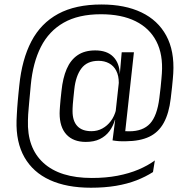

<svg xmlns="http://www.w3.org/2000/svg" viewBox="-20 -684 864 876"><path d="M371.5 -36.5Q314.5 -36.5 283.2 -70.2Q252 -104 252 -167Q252 -173.5 252.5 -181.5Q253 -189.5 253.8 -200.8Q254.5 -212 256.2 -228.8Q258 -245.5 260.5 -269Q266.5 -328 284.2 -369.2Q302 -410.5 334 -432.2Q366 -454 414.5 -454Q468 -454 496.5 -425.2Q525 -396.5 526.5 -346.5H541.5L522 -293.5Q522 -296.5 522 -299.8Q522 -303 522 -306Q522 -339 510.2 -361.5Q498.5 -384 477.5 -395.2Q456.5 -406.5 429.5 -406.5Q377.5 -406.5 351.5 -372Q325.5 -337.5 319 -276.5Q316.5 -252.5 314.8 -236Q313 -219.5 312.2 -208.2Q311.5 -197 311.2 -189.5Q311 -182 311 -177Q311 -132 332.8 -108.8Q354.5 -85.5 397 -85.5Q424.5 -85.5 447 -97.8Q469.5 -110 485.8 -131.8Q502 -153.5 509.5 -183L518 -137.5H504.5Q496 -108 479 -85.2Q462 -62.5 435.5 -49.5Q409 -36.5 371.5 -36.5ZM493.5 -43.5 507 -149 506 -160 525 -333 526.5 -344 535 -442.5 535.5 -445.5H591L547.5 -49.5ZM534.5 -87.5Q543 -86 550.2 -85.5Q557.5 -85 570 -85Q632 -85 664.5 -120.2Q697 -155.5 707 -236.5Q710.5 -263 712.8 -285.2Q715 -307.5 716.5 -324Q718 -340.5 718.5 -349Q724.5 -435 693.5 -495.2Q662.5 -555.5 598.5 -587.2Q534.5 -619 440.5 -619Q338 -619 270.5 -580.5Q203 -542 166.5 -470Q130 -398 120.5 -296.5Q118.5 -275 116.8 -256.2Q115 -237.5 113.5 -221.2Q112 -205 110.8 -190Q109.5 -175 108.5 -161.8Q107.5 -148.5 107.5 -136Q103 -9.5 178.2 59.2Q253.5 128 399 128Q463 128 516.2 117.8Q569.5 107.5 612 89.5Q654.5 71.5 686.5 48L678 101Q644.5 122.5 602.8 138.8Q561 155 509.2 163.8Q457.5 172.5 395 172.5Q284 172.5 207.2 137.2Q130.5 102 91.5 33.5Q52.5 -35 55.5 -134.5Q56 -148 56.8 -162Q57.5 -176 58.5 -191Q59.5 -206 61 -222.5Q62.5 -239 64.2 -256.8Q66 -274.5 68 -294Q80 -413 123.2 -495.5Q166.5 -578 245.5 -620.8Q324.5 -663.5 443 -663.5Q550 -663.5 625.2 -627.5Q700.5 -591.5 738.5 -521.5Q776.5 -451.5 770.5 -349.5Q770 -339.5 768.5 -323.5Q767 -307.5 764.8 -285.5Q762.5 -263.5 759 -235Q751 -167 727.2 -123.8Q703.5 -80.5 661.2 -60.2Q619 -40 554 -39.5Q536 -39 522 -40Q508 -41 493.5 -43.5Z"/></svg>

Font: Anek Gurmukhi Light
Style: Regular
Weight: 300
Designer: Sarang Kulkarni (Gurmukhi), Yesha Goshar (Latin)
Foundry: Ek Type
Version: Version 1.003